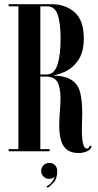

<svg xmlns="http://www.w3.org/2000/svg" viewBox="-20 -720 466 914"><path d="M355.5 8.5Q317.5 8.5 297.2 -8.5Q277 -25.5 269.5 -55Q262 -84.5 262 -121.5Q262 -155.5 265 -189Q268 -222.5 268 -251.5Q268 -303.5 253.5 -329.5Q239 -355.5 196 -355.5H172V-10H216.5V0H21V-10H67.5V-690H21V-700H227Q291 -700 335 -661.8Q379 -623.5 379 -537.5Q379 -475.5 355.5 -438.2Q332 -401 297.8 -383Q263.5 -365 231.5 -361Q292.5 -358.5 322.2 -338.2Q352 -318 361.8 -279Q371.5 -240 371.5 -181.5Q371.5 -161 370.5 -140.5Q369.5 -120 369.5 -101Q369.5 -80.5 371.5 -60.2Q373.5 -40 378.5 -26.5Q383.5 -13 393 -13Q404.5 -13 406.5 -25.5H416Q414 -7.5 393.8 0.5Q373.5 8.5 355.5 8.5ZM172 -365.5H201.5Q238.5 -365.5 253.5 -412Q268.5 -458.5 268.5 -535.5Q268.5 -607 255.2 -648.5Q242 -690 203.5 -690H172ZM206.5 174 201.5 166.5Q216 160 226 147.8Q236 135.5 239.5 122Q228.5 131.5 214 131.5Q198 131.5 187 120.5Q176 109.5 176 93.5Q176 77.5 187.2 66.5Q198.5 55.5 214.5 55.5Q231.5 55.5 242 66.5Q252.5 77.5 252.5 94.5Q252.5 131 234.8 149.5Q217 168 206.5 174Z"/></svg>

Font: Imbue 100pt SemiBold
Style: Regular
Weight: 600
Designer: Tyler Finck
Foundry: Etcetera Type Company
Version: Version 1.102; ttfautohint (v1.8.3)